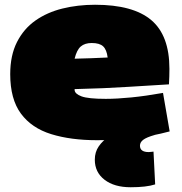

<svg xmlns="http://www.w3.org/2000/svg" viewBox="-20 -580 766 808"><path d="M388 10Q278 10 195.5 -15.5Q113 -41 68 -102Q23 -163 23 -268Q23 -347 51.5 -403Q80 -459 129 -493.5Q178 -528 242.5 -544Q307 -560 380 -560Q540 -560 616.5 -495.5Q693 -431 693 -290Q693 -278 692.5 -258.5Q692 -239 691 -225Q619 -221 519.5 -214.5Q420 -208 294 -205Q294 -205 294 -201Q295 -185 323 -174.5Q351 -164 425 -164Q472 -164 532.5 -170Q593 -176 666 -189L694 -27Q619 -7 547.5 1.5Q476 10 388 10ZM294 -333Q326 -334 363 -335Q400 -336 433 -338Q429 -371 414 -385Q399 -399 366 -399Q337 -399 320 -384.5Q303 -370 294 -333ZM530 208Q461 208 420 176.5Q379 145 379 92Q379 60 395.5 36Q412 12 437 -4Q462 -20 488 -26L631 -12Q596 -2 582.5 8.5Q569 19 569 33Q569 60 606 60Q613 60 617.5 59Q622 58 626 58L633 196Q596 208 530 208Z"/></svg>

Font: Georama Expanded Black
Style: Regular
Weight: 900
Width: 7
Designer: Jean-Baptiste Levee
Foundry: Production Type
Version: Version 1.000